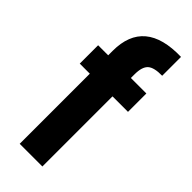

<svg xmlns="http://www.w3.org/2000/svg" viewBox="-252 -813 850 850"><g transform="rotate(45 172.5 -388.5)"><path d="M84 0V-439H21V-554H84V-582Q84 -783 317 -777V-659Q266 -660 246 -642Q226 -624 226 -577V-554H323V-439H226V0Z"/></g></svg>

Font: SVN-Poppins SemiBold
Style: Regular
Weight: 600
Designer: Ninad Kale (Devanagari), Jonny Pinhorn (Latin)
Foundry: Indian Type Foundry
Version: Version 3.002 2017